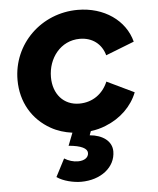

<svg xmlns="http://www.w3.org/2000/svg" viewBox="-55 -605 733 893"><g transform="rotate(-5 311.0 -159.0)"><path d="M288 240C380 240 449 186 449 112C449 64 406 33 346 28L353 9C378 6 401 0 423 -9C494 -37 547 -89 572 -153L445 -214C422 -159 374 -123 311 -123C238 -123 190 -178 190 -257C190 -345 249 -423 339 -423C396 -423 440 -391 455 -336L588 -388C562 -489 464 -558 341 -558C171 -558 34 -426 34 -257C34 -154 84 -70 168 -23C198 -6 231 4 267 9L244 68C303 73 331 88 331 109C331 130 312 144 281 144C260 144 237 137 218 125L175 208C204 229 253 240 288 240Z"/></g></svg>

Font: Plus Jakarta Sans ExtraBold
Style: Italic
Weight: 800
Italic angle: -8°
Designer: Gumpita Rahayu
Foundry: Tokotype
Version: Version 2.071;gftools[0.9.30]